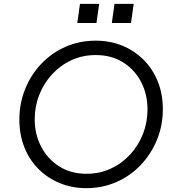

<svg xmlns="http://www.w3.org/2000/svg" viewBox="-20 -969 921 1001"><path d="M430 12Q356 12 292.5 -14Q229 -40 181.5 -87Q134 -134 107.5 -200Q81 -266 81 -345Q81 -430 111 -504.5Q141 -579 195 -636Q249 -693 321.5 -725Q394 -757 479 -757Q554 -757 617.5 -731Q681 -705 728.5 -657.5Q776 -610 802.5 -544.5Q829 -479 829 -400Q829 -315 798.5 -240.5Q768 -166 714 -109Q660 -52 587 -20Q514 12 430 12ZM431 -63Q500 -63 558 -90Q616 -117 659 -164Q702 -211 725.5 -271Q749 -331 749 -398Q749 -478 715.5 -542Q682 -606 621.5 -644Q561 -682 479 -682Q410 -682 352 -655Q294 -628 251 -581Q208 -534 184.5 -474Q161 -414 161 -347Q161 -268 195 -203.5Q229 -139 289.5 -101Q350 -63 431 -63ZM383 -849 397 -949H497L483 -849ZM563 -849 577 -949H677L663 -849Z"/></svg>

Font: Plus Jakarta Sans
Style: Italic
Weight: 400
Italic angle: -8°
Designer: Gumpita Rahayu
Foundry: Tokotype
Version: Version 2.006